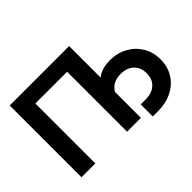

<svg xmlns="http://www.w3.org/2000/svg" viewBox="-146 -1026 1376 1376"><g transform="rotate(-45 542.5 -337.5)"><path d="M659.2 -727.5V0H519V-607.4H197.3V0H57.1V-727.5ZM726.6 53.2V-69.3H778.8Q841.3 -69.3 878.2 -103.5Q915 -137.7 915 -196.3Q915 -255.4 878.2 -290.3Q841.3 -325.2 778.8 -325.2Q715.8 -325.2 679.2 -288.8Q642.6 -252.4 642.6 -189.9H575.2Q575.2 -271 599.9 -329.1Q624.5 -387.2 673.1 -418.2Q721.7 -449.2 793 -449.2Q867.7 -449.2 927 -417Q986.3 -384.8 1021 -327.6Q1055.7 -270.5 1055.7 -196.3Q1055.7 -122.6 1020.5 -66.2Q985.4 -9.8 922.9 21.7Q860.4 53.2 778.8 53.2Z"/></g></svg>

Font: Inter Cardless Display
Style: Bold
Weight: 700
Designer: Rasmus Andersson
Foundry: rsms
Version: Version 4.001;git-9221beed3